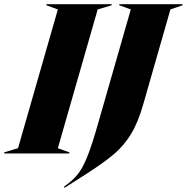

<svg xmlns="http://www.w3.org/2000/svg" viewBox="-76 -732 891 916"><path d="M255 -5V0H-56V-5L10 -25L200 -687L145 -707V-712H457V-707L390 -687L200 -25ZM229 159 255 139Q284 116 304 87Q324 58 344.5 5Q365 -48 392 -143L548 -687L493 -707V-712H795V-707L737 -687L607 -233Q582 -146 548.5 -91.5Q515 -37 468 3Q421 43 337 97L232 164Z"/></svg>

Font: Nyght Serif Dark Italic
Style: Regular
Weight: 800
Italic angle: -16°
Designer: Maksym Kobuzan
Version: Version 0.400